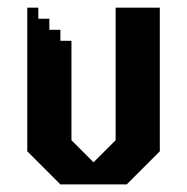

<svg xmlns="http://www.w3.org/2000/svg" viewBox="-20 -487 494 507"><path d="M285.3 -466.7V-116.7L227 -58.4L168.7 -116.7V-379.2H139.5V-408.3H110.3V-437.5H81.2V-466.7H52V-87.5L139.5 0H314.5L402 -87.5V-466.7Z"/></svg>

Font: Stepalange
Style: Regular
Weight: 400
Designer: Szymon Furjan
Version: Version 1.005;Fontself Maker 3.5.8